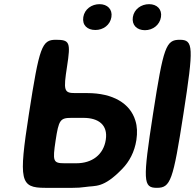

<svg xmlns="http://www.w3.org/2000/svg" viewBox="-20 -902 936 922"><path d="M302 -583C320 -699 315 -711 248 -711C181 -711 169 -678 119 -356C69 -33 76 0 197 0H329C350 0 370 -1 389 -4C439 -12 475 4 567 -91C601 -126 626 -172 635 -230C640 -264 639 -295 630 -323C605 -406 522 -455 399 -455H341C287 -455 284 -467 302 -583ZM488 -231C477 -158 421 -118 347 -118H289C235 -118 232 -128 247 -227C262 -326 269 -336 323 -336H381C453 -336 499 -302 488 -231ZM861 -356C911 -678 909 -711 843 -711C777 -711 765 -678 715 -356C665 -33 667 0 733 0C799 0 811 -33 861 -356ZM438 -758C476 -758 509 -782 515 -820C521 -857 496 -882 458 -882C420 -882 386 -858 380 -820C374 -781 399 -758 438 -758ZM676 -757C714 -757 747 -782 753 -820C759 -857 734 -882 696 -882C658 -882 624 -858 618 -820C612 -782 637 -757 676 -757Z"/></svg>

Font: Asimov Print
Style: AIt
Weight: 500
Designer: Google
Version: Version 2.000980: 2014